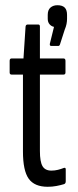

<svg xmlns="http://www.w3.org/2000/svg" viewBox="-20 -710 298 736"><path d="M163 6Q112 6 90 -25Q68 -56 68 -129V-424H25Q17 -424 17 -432V-477Q17 -486 25 -486H70L78 -608Q79 -616 86 -616H127Q133 -616 133 -608V-486H223Q231 -486 231 -477V-432Q231 -424 223 -424H133V-131Q133 -90 143 -73Q153 -56 177 -56Q190 -56 202 -59Q214 -62 224 -66Q232 -69 232 -61V-15Q232 -6 225 -4Q212 0 196 3Q180 6 163 6ZM176 -534Q170 -534 171 -542L187 -607Q177 -609 170 -617Q163 -625 163 -638V-653Q163 -672 173.5 -681Q184 -690 200 -690Q219 -690 228 -681Q237 -672 237 -653V-638Q237 -628 235 -618Q233 -608 228 -596L210 -540Q208 -534 204 -534Z"/></svg>

Font: Sofia Sans Extra Condensed
Style: Regular
Weight: 400
Designer: Botio Nikoltchev, Ani Petrova
Foundry: lettersoup
Version: Version 4.101